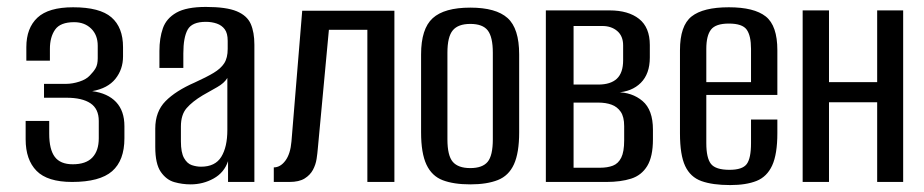

<svg xmlns="http://www.w3.org/2000/svg" viewBox="-20 -525 2665 554"><path d="M188 0Q117 0 85.5 -32Q54 -64 54 -123V-176H122V-139Q122 -94 138 -72.5Q154 -51 190 -51Q228 -51 246.5 -70.5Q265 -90 265 -126V-176Q265 -211 241 -227Q217 -243 172 -243H107V-283H170Q189 -283 209 -289.5Q229 -296 239 -307Q250 -318 256 -328.5Q262 -339 262 -357V-393Q262 -424 243 -442.5Q224 -461 194 -461Q154 -461 139 -439.5Q124 -418 124 -384V-350H56V-389Q56 -444 88 -474Q120 -504 191 -504Q268 -504 301.5 -475Q335 -446 335 -389V-362Q335 -325 313 -297.5Q291 -270 246 -262Q291 -256 315 -230.5Q339 -205 339 -161V-126Q339 -62 303.5 -31Q268 0 188 0Z M530 7Q506 7 483 0.5Q460 -6 444 -29Q428 -52 428 -101V-154Q428 -203 457.5 -233Q487 -263 542 -287Q575 -302 596 -314.5Q617 -327 627 -342.5Q637 -358 637 -384V-407Q637 -429 628.5 -440.5Q620 -452 605.5 -457Q591 -462 574 -462Q534 -462 521.5 -439.5Q509 -417 509 -371V-329H440V-378Q440 -415 450 -443.5Q460 -472 489 -488.5Q518 -505 574 -505Q633 -505 663 -492.5Q693 -480 703.5 -456Q714 -432 714 -396V0H638V-60Q627 -27 596.5 -10Q566 7 530 7ZM560 -44Q601 -44 618.5 -72.5Q636 -101 636 -150V-300Q627 -285 606.5 -273.5Q586 -262 565 -250Q535 -232 518.5 -213Q502 -194 502 -160V-117Q502 -85 511 -69Q520 -53 533.5 -48.5Q547 -44 560 -44Z M770 0V-42Q789 -42 803.5 -61.5Q818 -81 821 -117L852 -494H1118V0H1040V-439H929L897 -96Q896 -83 893.5 -66.5Q891 -50 883 -35Q875 -20 859 -10Q843 0 815 0Z M1337 7Q1289 7 1257.5 -5Q1226 -17 1210.5 -50Q1195 -83 1195 -143V-368Q1195 -442 1228.5 -472.5Q1262 -503 1337 -503Q1411 -503 1444.5 -473Q1478 -443 1478 -368V-143Q1478 -84 1463 -51Q1448 -18 1416.5 -5.5Q1385 7 1337 7ZM1337 -40Q1372 -40 1387 -58Q1402 -76 1402 -123V-373Q1402 -418 1387.5 -437Q1373 -456 1337 -456Q1302 -456 1286.5 -437.5Q1271 -419 1271 -373V-123Q1271 -76 1286.5 -58Q1302 -40 1337 -40Z M1555 0V-495H1739Q1793 -495 1824 -470.5Q1855 -446 1855 -395V-359Q1855 -312 1829 -286Q1803 -260 1759 -258V-259Q1804 -259 1834 -233.5Q1864 -208 1864 -151V-123Q1864 -73 1847.5 -46Q1831 -19 1801 -9.5Q1771 0 1730 0ZM1635 -41H1711Q1733 -41 1748.5 -47Q1764 -53 1772.5 -70Q1781 -87 1781 -120V-161Q1781 -188 1771 -202.5Q1761 -217 1744.5 -223Q1728 -229 1706 -229H1635ZM1635 -281H1706Q1742 -281 1760 -298Q1778 -315 1778 -351V-394Q1778 -421 1761 -435.5Q1744 -450 1718 -450H1635Z M2087 9Q2036 9 2004 -2.5Q1972 -14 1957 -46Q1942 -78 1942 -140V-380Q1942 -451 1975.5 -477.5Q2009 -504 2083 -504Q2156 -504 2189.5 -477.5Q2223 -451 2223 -380V-251H2018V-112Q2018 -69 2031.5 -52Q2045 -35 2085 -35Q2122 -35 2134.5 -51.5Q2147 -68 2147 -112V-180H2223V-141Q2223 -80 2208 -47.5Q2193 -15 2163 -3Q2133 9 2087 9ZM2018 -288H2147V-384Q2147 -422 2134.5 -439.5Q2122 -457 2083 -457Q2045 -457 2031.5 -439.5Q2018 -422 2018 -384Z M2296 0V-495H2372V-288H2511V-495H2586V0H2511V-230H2372V0Z"/></svg>

Font: Alumni Sans Medium
Style: Regular
Weight: 500
Designer: Robert E. Leuschke
Foundry: Robert E. Leuschke
Version: Version 1.018